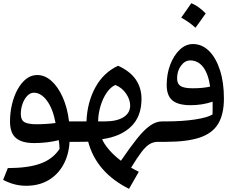

<svg xmlns="http://www.w3.org/2000/svg" viewBox="-20 -905 1502 1225"><path d="M216.8 -426.3Q266.6 -426.3 308.8 -388.2Q351.1 -350.1 380.6 -283.4Q410.2 -216.8 420.4 -130.4H476.6V0H423.8Q418.9 83.5 384 146.5Q349.1 209.5 288.8 244.9Q228.5 280.3 146.5 280.3Q110.4 280.3 75.4 271.7Q40.5 263.2 0 242.7L29.8 167.5Q161.1 167 239.5 138.2Q317.9 109.4 359.9 44.9Q359.4 30.3 358.2 17.3Q356.9 4.4 355 -10.7Q320.3 -2 280.3 2.9Q240.2 7.8 198.2 7.8Q120.1 7.8 82 -24.2Q43.9 -56.2 43.9 -129.9Q43.9 -186.5 56.6 -239.7Q69.3 -293 92.5 -335Q115.7 -377 147.2 -401.6Q178.7 -426.3 216.8 -426.3ZM196.3 -313.5Q173.3 -313.5 154.3 -293.9Q135.3 -274.4 124 -243.4Q112.8 -212.4 112.8 -177.2Q112.8 -138.7 136.5 -125.5Q160.2 -112.3 212.4 -112.3Q241.2 -112.3 273.7 -114.3Q306.2 -116.2 334.5 -120.1Q317.9 -210.4 280 -262Q242.2 -313.5 196.3 -313.5Z M733.4 -485.4Q810.1 -450.7 846.4 -397.5Q882.8 -344.2 882.8 -273.9Q882.8 -162.1 816.4 -97.7Q750 -33.2 631.8 -17.1Q642.1 9.8 672.4 46.4Q702.6 83 751.5 120.6Q810.1 34.7 854.7 -21Q899.4 -76.7 937.5 -103.5Q975.6 -130.4 1013.7 -130.4H1014.2V0H986.8Q958.5 0 934.3 14.6Q910.2 29.3 882.8 64.9Q855.5 100.6 816.4 164.6Q825.7 169.9 839.1 177.5Q852.5 185.1 865.7 190.9L803.2 299.8Q594.7 195.3 542.5 -1Q525.9 -0.5 510.3 -0.2Q494.6 0 476.6 0Q467.3 0 462.9 -7.8Q458.5 -15.6 458.5 -34.7V-95.7Q458.5 -114.7 462.9 -122.6Q467.3 -130.4 476.6 -130.4H531.7Q536.6 -252.9 588.6 -347.7Q640.6 -442.4 733.4 -485.4ZM715.8 -362.8Q685.5 -349.6 660.9 -313.7Q636.2 -277.8 621.6 -229.5Q606.9 -181.2 606 -130.4H648.4Q725.1 -130.4 767.8 -157.2Q810.5 -184.1 810.5 -231.9Q810.5 -269 784.4 -307.6Q758.3 -346.2 715.8 -362.8Z M1408.7 -276.9Q1408.7 -176.8 1372.3 -115.7Q1335.9 -54.7 1254.4 -27.3Q1172.9 0 1037.6 0H1014.2Q996.1 0 996.1 -34.7V-95.7Q996.1 -130.4 1014.2 -130.4H1036.6Q1144.5 -130.4 1225.1 -142.8Q1305.7 -155.3 1335.9 -174.8Q1336.9 -192.9 1336.7 -215.1Q1336.4 -237.3 1336.4 -256.3Q1271.5 -233.9 1195.8 -233.9Q1116.2 -233.9 1079.8 -264.6Q1043.5 -295.4 1043.5 -362.3Q1043.5 -433.6 1066.4 -493.2Q1089.4 -552.7 1127.4 -588.4Q1165.5 -624 1210.9 -624Q1269 -624 1313.5 -580.1Q1357.9 -536.1 1383.3 -457.8Q1408.7 -379.4 1408.7 -276.9ZM1320.8 -352.5Q1308.6 -435.1 1275.9 -477.3Q1243.2 -519.5 1193.8 -519.5Q1159.7 -519.5 1134.8 -485.8Q1109.9 -452.1 1109.9 -405.3Q1109.9 -370.1 1132.1 -356Q1154.3 -341.8 1209.5 -341.8Q1274.9 -341.8 1320.8 -352.5ZM1200.7 -884.8Q1224.1 -875.5 1247.1 -858.9Q1270 -842.3 1292.5 -819.3Q1276.9 -796.9 1260.5 -774.2Q1244.1 -751.5 1227.1 -728Q1186 -765.6 1136.2 -792.5Q1152.8 -815.9 1168.7 -838.6Q1184.6 -861.3 1200.7 -884.8Z"/></svg>

Font: Pinar SemiBold
Style: Regular
Weight: 600
Designer: Amin Abedi
Version: Version 3.000